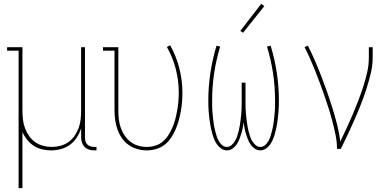

<svg xmlns="http://www.w3.org/2000/svg" viewBox="-20 -776 2040 1001"><path d="M77 205V-512H17V-530H97V-200Q97 -177 99.5 -154Q102 -131 110 -109Q118 -87 131 -68Q144 -49 163 -35.5Q182 -22 204.5 -16Q227 -10 250 -10Q273 -10 295.5 -16Q318 -22 337 -35.5Q356 -49 369 -68Q382 -87 390 -109Q398 -131 400.5 -154Q403 -177 403 -200V-530H423V-59Q423 -49 425.5 -39.5Q428 -30 435 -23Q442 -16 452 -13Q462 -10 471 -10H483V8H471Q458 8 444.5 4Q431 0 421.5 -9.5Q412 -19 407.5 -32Q403 -45 403 -59V-107Q395 -82 380.5 -59.5Q366 -37 345 -21.5Q324 -6 298.5 1Q273 8 246 8Q223 8 199.5 2.5Q176 -3 156 -16Q136 -29 121 -48Q106 -67 97 -88V205Z M745 8Q720 8 695.5 1Q671 -6 650.5 -20.5Q630 -35 615.5 -56Q601 -77 592.5 -101Q584 -125 580.5 -150Q577 -175 577 -200V-512H517V-530H597V-200Q597 -177 599.5 -154.5Q602 -132 609.5 -110.5Q617 -89 629.5 -70Q642 -51 660 -37Q678 -23 700 -16.5Q722 -10 745 -10Q768 -10 790.5 -17Q813 -24 830 -39Q847 -54 859 -73.5Q871 -93 880 -114Q889 -135 894.5 -157Q900 -179 904 -201.5Q908 -224 910 -247Q912 -270 912 -293Q912 -355 896.5 -416Q881 -477 850 -531L867 -540Q899 -483 915 -420Q931 -357 931 -293Q931 -268 929 -243.5Q927 -219 922.5 -194.5Q918 -170 911.5 -146.5Q905 -123 895 -100Q885 -77 871 -56.5Q857 -36 837.5 -21Q818 -6 794 1Q770 8 745 8Z M1163 8Q1148 8 1135 -0.5Q1122 -9 1113 -21Q1104 -33 1098 -47Q1092 -61 1088 -75Q1084 -89 1080.5 -104Q1077 -119 1075 -133.5Q1073 -148 1071 -163Q1069 -178 1068 -193Q1067 -208 1066.5 -223Q1066 -238 1066 -253Q1066 -325 1077 -397Q1088 -469 1109 -538L1128 -533Q1107 -465 1096.5 -394.5Q1086 -324 1086 -253Q1086 -239 1086 -225.5Q1086 -212 1087 -198.5Q1088 -185 1089.5 -171.5Q1091 -158 1092.5 -144.5Q1094 -131 1096.5 -117.5Q1099 -104 1102.5 -91Q1106 -78 1110 -65Q1114 -52 1121 -40Q1128 -28 1138.5 -19Q1149 -10 1163 -10Q1177 -10 1188 -20Q1199 -30 1206 -42.5Q1213 -55 1217.5 -68.5Q1222 -82 1225 -95.5Q1228 -109 1230.5 -123.5Q1233 -138 1234.5 -152Q1236 -166 1237.5 -180Q1239 -194 1239.5 -208Q1240 -222 1240 -236.5Q1240 -251 1240 -265V-345H1260V-265Q1260 -251 1260 -236.5Q1260 -222 1260.5 -208Q1261 -194 1262.5 -180Q1264 -166 1265.5 -152Q1267 -138 1269.5 -123.5Q1272 -109 1275 -95.5Q1278 -82 1282.5 -68.5Q1287 -55 1294 -42.5Q1301 -30 1312 -20Q1323 -10 1337 -10Q1351 -10 1361.5 -19Q1372 -28 1379 -40Q1386 -52 1390 -65Q1394 -78 1397.5 -91Q1401 -104 1403.5 -117.5Q1406 -131 1407.5 -144.5Q1409 -158 1410.5 -171.5Q1412 -185 1413 -198.5Q1414 -212 1414 -225.5Q1414 -239 1414 -253Q1414 -324 1403.5 -394.5Q1393 -465 1372 -533L1391 -538Q1412 -469 1423 -397Q1434 -325 1434 -253Q1434 -238 1433.5 -223Q1433 -208 1432 -193Q1431 -178 1429 -163Q1427 -148 1425 -133.5Q1423 -119 1419.5 -104Q1416 -89 1412 -75Q1408 -61 1402 -47Q1396 -33 1387 -21Q1378 -9 1365 -0.5Q1352 8 1337 8Q1337 8 1337 8Q1337 8 1337 8Q1322 8 1309 -0.5Q1296 -9 1287 -22Q1278 -35 1272.5 -49Q1267 -63 1262.5 -77.5Q1258 -92 1255 -107Q1252 -122 1250 -138Q1248 -122 1245 -107Q1242 -92 1237.5 -77.5Q1233 -63 1227.5 -49Q1222 -35 1213 -22Q1204 -9 1191 -0.5Q1178 8 1163 8Q1163 8 1163 8Q1163 8 1163 8ZM1247 -605 1233 -615 1342 -756 1358 -744Z M1737 0Q1737 -35 1730 -69.5Q1723 -104 1714.5 -137.5Q1706 -171 1695.5 -204.5Q1685 -238 1673.5 -271Q1662 -304 1650 -337Q1638 -370 1625 -402.5Q1612 -435 1598 -467Q1584 -499 1568 -530L1585 -538Q1605 -499 1622.5 -458.5Q1640 -418 1656 -376.5Q1672 -335 1686.5 -293.5Q1701 -252 1714 -210Q1727 -168 1738 -125Q1749 -82 1754 -38Q1771 -73 1787.5 -108.5Q1804 -144 1819 -179.5Q1834 -215 1848 -251.5Q1862 -288 1874 -325Q1886 -362 1894.5 -400Q1903 -438 1903 -477V-530H1923V-477Q1923 -435 1913 -393.5Q1903 -352 1890 -311.5Q1877 -271 1861.5 -231.5Q1846 -192 1829 -153.5Q1812 -115 1794 -76.5Q1776 -38 1757 0Z"/></svg>

Font: Iosevka Slab Thin
Style: Regular
Weight: 100
Monospace: yes
Designer: Belleve Invis
Foundry: Belleve Invis
Version: Version 11.1.0; ttfautohint (v1.8.3)